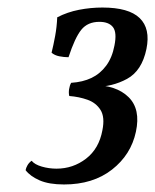

<svg xmlns="http://www.w3.org/2000/svg" viewBox="-20 -781 412 510"><path d="M150 -291Q110 -291 85 -302Q60 -313 48 -329Q49 -335 53 -342Q57 -349 64 -354Q72 -344 91 -338.5Q110 -333 130 -333Q174 -333 208.5 -359.5Q243 -386 252 -435Q259 -470 247 -489Q235 -508 212.5 -516Q190 -524 164 -526Q162 -534 163.5 -544Q165 -554 169 -561Q200 -563 223 -574Q246 -585 262 -606.5Q278 -628 284 -660Q291 -695 280 -709Q269 -723 244 -723Q213 -723 196 -702Q179 -681 162 -629Q150 -629 137.5 -631.5Q125 -634 117 -641Q122 -661 126.5 -685.5Q131 -710 132 -735Q159 -749 190 -755Q221 -761 252 -761Q322 -761 351 -733Q380 -705 369 -651Q357 -593 317.5 -571.5Q278 -550 230 -550L227 -555Q289 -555 321.5 -523Q354 -491 341 -431Q328 -370 277.5 -330.5Q227 -291 150 -291Z"/></svg>

Font: Vollkorn
Style: Italic
Weight: 400
Italic angle: -11°
Designer: Friedrich Althausen
Foundry: Friedrich Althausen
Version: Version 5.001